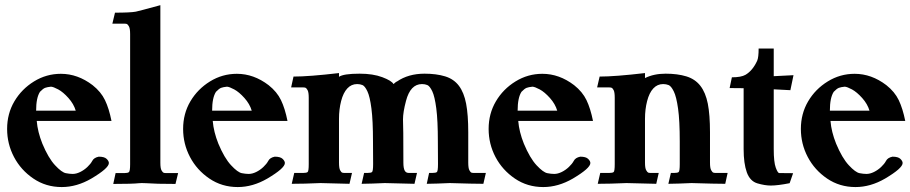

<svg xmlns="http://www.w3.org/2000/svg" viewBox="-20 -718 3556 750"><path d="M221.2 12.7Q159.2 12.7 110.4 -20.5Q61.5 -53.7 34.7 -104.7Q7.8 -155.8 7.8 -214.4Q7.8 -273.9 36.1 -322Q64.5 -370.1 112.8 -399.9Q161.1 -429.7 217.8 -429.7Q283.7 -429.7 341.8 -385.3Q374.5 -359.4 390.1 -326.9Q405.8 -294.4 415.5 -245.6H123.5Q127 -203.1 145.5 -156.7Q168.9 -100.6 195.1 -72.5Q221.2 -44.4 237.3 -41.5Q252 -38.6 264.2 -38.6Q277.8 -38.6 293.2 -46.1Q308.6 -53.7 321.3 -65.7Q334 -77.6 340.3 -89.4Q346.7 -102.1 365.7 -106Q387.7 -106 396.5 -97.4Q405.3 -88.9 405.3 -81.1Q405.3 -61 336.9 -20.5Q279.8 12.7 221.2 12.7ZM275.9 -285.6Q268.1 -312 247.3 -335.2Q226.6 -358.4 207.5 -368.7Q188.5 -378.9 179.2 -379.4Q164.1 -377.9 156 -374.8Q147.9 -371.6 136.2 -359.4Q121.1 -336.4 121.1 -285.6Z M606.4 -82.5Q606.4 -60.1 611.1 -52.2Q615.7 -44.4 619.1 -43.2Q622.6 -42 627.4 -42H675.8L665.5 0.5Q588.4 0.5 550.3 -2.4Q543 -2.9 533.7 -2.9Q527.8 -2.9 523.4 -2.4Q497.1 0.5 422.4 0.5L431.6 -42H467.3Q479 -42 483.6 -45.7Q488.3 -49.3 488.3 -76.7V-585Q488.3 -606.9 483.6 -615Q479 -623 475.6 -624.3Q472.2 -625.5 467.3 -625.5H418.9L429.2 -668.5Q488.3 -668.5 510.3 -672.4Q522.5 -674.8 606.4 -697.8Z M908.7 12.7Q846.7 12.7 797.9 -20.5Q749 -53.7 722.2 -104.7Q695.3 -155.8 695.3 -214.4Q695.3 -273.9 723.6 -322Q752 -370.1 800.3 -399.9Q848.6 -429.7 905.3 -429.7Q971.2 -429.7 1029.3 -385.3Q1062 -359.4 1077.6 -326.9Q1093.3 -294.4 1103 -245.6H811Q814.5 -203.1 833 -156.7Q856.4 -100.6 882.6 -72.5Q908.7 -44.4 924.8 -41.5Q939.5 -38.6 951.7 -38.6Q965.3 -38.6 980.7 -46.1Q996.1 -53.7 1008.8 -65.7Q1021.5 -77.6 1027.8 -89.4Q1034.2 -102.1 1053.2 -106Q1075.2 -106 1084 -97.4Q1092.8 -88.9 1092.8 -81.1Q1092.8 -61 1024.4 -20.5Q967.3 12.7 908.7 12.7ZM963.4 -285.6Q955.6 -312 934.8 -335.2Q914.1 -358.4 895 -368.7Q876 -378.9 866.7 -379.4Q851.6 -377.9 843.5 -374.8Q835.4 -371.6 823.7 -359.4Q808.6 -336.4 808.6 -285.6Z M1599.1 0Q1560.1 -0.5 1482.9 -2.9Q1432.6 -0.5 1392.6 0L1402.3 -42.5H1416Q1428.7 -42.5 1433.1 -45.9Q1437.5 -49.3 1437.5 -77.1L1437 -165Q1437 -247.1 1430.9 -294.2Q1424.8 -341.3 1415 -361.6Q1405.3 -381.8 1396 -385.7Q1386.7 -389.6 1375 -389.6Q1352.5 -389.6 1336.7 -372.6Q1320.8 -355.5 1312.5 -323.2Q1304.2 -291 1304.2 -253.9V-83Q1304.2 -61 1308.6 -53Q1313 -44.9 1316.7 -43.7Q1320.3 -42.5 1325.2 -42.5H1355L1345.2 0Q1306.2 -0.5 1231.9 -2.9Q1166.5 0 1119.6 0L1129.4 -42.5H1165Q1177.2 -42.5 1181.6 -45.9Q1186 -49.3 1186 -77.1V-335.9Q1186 -357.9 1181.4 -366Q1176.8 -374 1173.3 -375.2Q1169.9 -376.5 1165 -376.5H1117.2L1126.5 -418.9Q1187 -418.9 1304.2 -432.6V-418Q1321.8 -430.2 1384.8 -430.2Q1437 -430.2 1473.4 -416.5Q1509.8 -402.8 1517.1 -389.6Q1527.8 -399.4 1530.3 -399.4Q1575.2 -430.2 1638.2 -430.2Q1684.6 -430.2 1718.8 -419.7Q1752.9 -409.2 1772.7 -382.8Q1792.5 -356.4 1800.8 -313Q1809.1 -269.5 1809.1 -201.2V-83Q1809.1 -61 1813.5 -53Q1817.9 -44.9 1821.5 -43.7Q1825.2 -42.5 1830.1 -42.5H1877.9L1868.2 0Q1830.1 0 1736.8 -2.9Q1686 -0.5 1647 0L1656.2 -42.5H1669.4Q1682.1 -42.5 1686.5 -45.9Q1690.9 -49.3 1690.9 -77.1L1690.4 -165Q1690.4 -247.1 1684.3 -294.2Q1678.2 -341.3 1668.5 -361.6Q1658.7 -381.8 1649.4 -385.7Q1640.1 -389.6 1628.4 -389.6Q1583 -389.6 1565.9 -323.7Q1554.2 -279.8 1554.2 -251.5Q1555.7 -228.5 1555.7 -83Q1555.7 -61 1561 -51.3Q1565.9 -42.5 1576.7 -42.5H1608.9Z M2102.1 12.7Q2040 12.7 1991.2 -20.5Q1942.4 -53.7 1915.5 -104.7Q1888.7 -155.8 1888.7 -214.4Q1888.7 -273.9 1917 -322Q1945.3 -370.1 1993.7 -399.9Q2042 -429.7 2098.6 -429.7Q2164.6 -429.7 2222.7 -385.3Q2255.4 -359.4 2271 -326.9Q2286.6 -294.4 2296.4 -245.6H2004.4Q2007.8 -203.1 2026.4 -156.7Q2049.8 -100.6 2075.9 -72.5Q2102.1 -44.4 2118.2 -41.5Q2132.8 -38.6 2145 -38.6Q2158.7 -38.6 2174.1 -46.1Q2189.5 -53.7 2202.1 -65.7Q2214.8 -77.6 2221.2 -89.4Q2227.5 -102.1 2246.6 -106Q2268.6 -106 2277.3 -97.4Q2286.1 -88.9 2286.1 -81.1Q2286.1 -61 2217.8 -20.5Q2160.6 12.7 2102.1 12.7ZM2156.7 -285.6Q2148.9 -312 2128.2 -335.2Q2107.4 -358.4 2088.4 -368.7Q2069.3 -378.9 2060.1 -379.4Q2044.9 -377.9 2036.9 -374.8Q2028.8 -371.6 2017.1 -359.4Q2002 -336.4 2002 -285.6Z M2543.5 0Q2504.4 -0.5 2427.2 -2.9Q2361.8 0 2314.9 0L2324.7 -42.5H2360.4Q2372.6 -42.5 2377 -45.9Q2381.3 -49.3 2381.3 -77.1V-335.9Q2381.3 -357.9 2377 -366Q2372.6 -374 2368.9 -375.2Q2365.2 -376.5 2360.4 -376.5H2312.5L2322.3 -418.9Q2382.3 -418.9 2499.5 -432.6V-413.1Q2534.2 -430.2 2580.1 -430.2Q2626.5 -430.2 2660.9 -419.7Q2695.3 -409.2 2715.8 -382.8Q2736.3 -356.4 2744.9 -313Q2753.4 -269.5 2753.4 -201.2V-83Q2753.4 -61 2758.1 -53Q2762.7 -44.9 2766.4 -43.7Q2770 -42.5 2774.9 -42.5H2822.3L2813 0Q2774.9 0 2681.2 -2.9Q2630.9 -0.5 2590.8 0L2600.6 -42.5H2614.3Q2626.5 -42.5 2630.9 -45.9Q2635.3 -49.3 2635.3 -77.1V-165Q2635.3 -247.1 2628.7 -293.9Q2622.1 -340.8 2611.8 -361.3Q2601.6 -381.8 2591.8 -385.7Q2582 -389.6 2570.3 -389.6Q2547.9 -389.6 2532 -372.6Q2516.1 -355.5 2507.8 -323.2Q2499.5 -291 2499.5 -253.9V-83Q2499.5 -61 2504.2 -53Q2508.8 -44.9 2512.2 -43.7Q2515.6 -42.5 2520.5 -42.5H2553.2Z M2990.7 6.8Q2967.8 6.8 2938.7 -1.7Q2909.7 -10.3 2897.2 -44.9Q2884.8 -79.6 2884.8 -135.7V-373.5Q2877.4 -374 2830.1 -374L2838.9 -416Q2875 -416 2892.1 -425.8Q2920.4 -442.4 2938 -481.4Q2943.4 -494.1 2943.4 -528.3H3002.4V-420.4L3079.6 -424.3L3067.4 -365.7L3002.4 -369.1V-135.7Q3002.4 -84.5 3010.3 -63.2Q3018.1 -42 3023.9 -42L3078.1 -41.5L3064.5 -2.4Q3018.1 6.8 2990.7 6.8Z M3321.8 12.7Q3259.8 12.7 3210.9 -20.5Q3162.1 -53.7 3135.3 -104.7Q3108.4 -155.8 3108.4 -214.4Q3108.4 -273.9 3136.7 -322Q3165 -370.1 3213.4 -399.9Q3261.7 -429.7 3318.4 -429.7Q3384.3 -429.7 3442.4 -385.3Q3475.1 -359.4 3490.7 -326.9Q3506.3 -294.4 3516.1 -245.6H3224.1Q3227.5 -203.1 3246.1 -156.7Q3269.5 -100.6 3295.7 -72.5Q3321.8 -44.4 3337.9 -41.5Q3352.5 -38.6 3364.7 -38.6Q3378.4 -38.6 3393.8 -46.1Q3409.2 -53.7 3421.9 -65.7Q3434.6 -77.6 3440.9 -89.4Q3447.3 -102.1 3466.3 -106Q3488.3 -106 3497.1 -97.4Q3505.9 -88.9 3505.9 -81.1Q3505.9 -61 3437.5 -20.5Q3380.4 12.7 3321.8 12.7ZM3376.5 -285.6Q3368.7 -312 3347.9 -335.2Q3327.1 -358.4 3308.1 -368.7Q3289.1 -378.9 3279.8 -379.4Q3264.6 -377.9 3256.6 -374.8Q3248.5 -371.6 3236.8 -359.4Q3221.7 -336.4 3221.7 -285.6Z"/></svg>

Font: Quaaykop
Style: Bold
Weight: 700
Designer: Tup Wanders
Foundry: Free font, DO NOT SELL
Version: Version 1.00;July 31, 2023;FontCreator 11.5.0.2430 64-bit